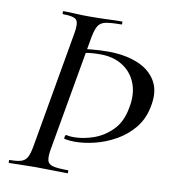

<svg xmlns="http://www.w3.org/2000/svg" viewBox="-73 -690 685 755"><g transform="rotate(10 269.0 -312.5)"><path d="M13 0Q11 0 11 -6Q11 -12 13 -12Q43 -12 59 -17Q75 -22 83 -37Q91 -52 96 -81L177 -544Q185 -587 175 -600Q165 -613 121 -613Q118 -613 118 -619Q118 -625 121 -625Q142 -625 167.5 -623.5Q193 -622 223 -622Q264 -622 296.5 -623.5Q329 -625 354 -625Q356 -625 356 -619Q356 -613 354 -613Q311 -613 290.5 -608.5Q270 -604 261 -589Q252 -574 246 -542L165 -81Q160 -52 163.5 -37Q167 -22 185.5 -17Q204 -12 246 -12Q248 -12 248 -6Q248 0 246 0Q220 0 187.5 -1Q155 -2 116 -2Q87 -2 60.5 -1Q34 0 13 0ZM252 -127Q241 -127 231 -128Q221 -129 211 -131Q209 -132 210.5 -140Q212 -148 216 -147Q230 -144 245 -144Q284 -144 325 -158.5Q366 -173 398 -205.5Q430 -238 440 -292Q452 -348 436.5 -391Q421 -434 383.5 -458.5Q346 -483 293 -483Q258 -483 234.5 -478.5Q211 -474 193 -467L187 -483Q216 -492 251.5 -495.5Q287 -499 321 -499Q387 -499 437.5 -479Q488 -459 512.5 -417.5Q537 -376 523 -312Q513 -263 484 -228Q455 -193 415 -170.5Q375 -148 332.5 -137.5Q290 -127 252 -127Z"/></g></svg>

Font: Cormorant Light Medium
Style: Italic
Weight: 500
Italic angle: -10°
Version: Version 4.000